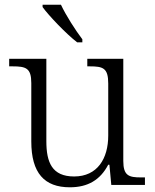

<svg xmlns="http://www.w3.org/2000/svg" viewBox="-20 -786 658 816"><path d="M308 -606H330V-619C301 -657 260 -721 239 -766H161V-756C186 -721 261 -642 308 -606ZM277 10C353 10 406 -21 440 -86H445L453 0H596V-32H579C528 -32 504 -39 504 -102V-536H351V-504H361C418 -504 440 -497 440 -431V-210C440 -112 394 -36 295 -36C201 -36 177 -96 177 -186V-536H19V-504H33C90 -504 113 -497 113 -433V-185C113 -50 169 10 277 10Z"/></svg>

Font: Noto Serif Georgian Light
Style: Regular
Weight: 300
Designer: Monotype Design Team, Akaki Razmadze
Foundry: Google LLC
Version: Version 2.003